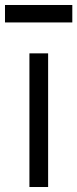

<svg xmlns="http://www.w3.org/2000/svg" viewBox="-56 -750 310 770"><path d="M62 0H137V-536H62ZM-36 -660H234V-730H-36Z"/></svg>

Font: Mluvka
Style: Regular
Weight: 400
Designer: Modified by Jiří Krblich, Original typeface by Gumpita Rahayu
Foundry: Gumpita Rahayu & Jiří Krblich
Version: Version 2.000;Glyphs 3.1.1 (3134)